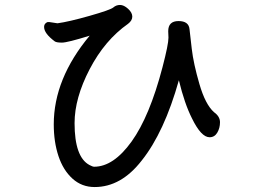

<svg xmlns="http://www.w3.org/2000/svg" viewBox="-20 -738 1040 775"><path d="M342 -594Q252 -566 230 -566Q208 -566 201 -571Q158 -603 158 -629Q158 -638 163.5 -643.5Q169 -649 174 -649H179L212 -644Q257 -650 341.5 -674Q426 -698 437.5 -708Q449 -718 464.5 -718Q480 -718 497 -702.5Q514 -687 514 -671Q514 -655 497 -642Q403 -576 342 -459Q281 -342 281 -241Q281 -104 341 -72Q354 -65 360 -65Q438 -65 511 -166.5Q584 -268 636 -467Q660 -559 660 -586L659 -612Q659 -653 700.5 -653Q742 -653 745 -620Q747 -601 754 -541Q761 -481 785 -398.5Q809 -316 844 -285Q868 -268 868 -244.5Q868 -221 857 -202.5Q846 -184 826 -184Q792 -184 755 -260Q725 -319 702 -414Q643 -204 552 -90Q469 17 362 17Q310 17 272.5 -17Q235 -51 216 -108Q197 -165 197 -236Q197 -420 342 -594Z"/></svg>

Font: LXGW ZhenKai
Style: Regular
Weight: 400
Designer: LXGW / Fontworks Inc.
Foundry: LXGW / Fontworks Inc.
Version: Version 0.800;June 8, 2025